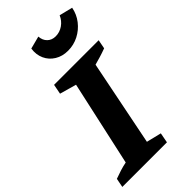

<svg xmlns="http://www.w3.org/2000/svg" viewBox="-302 -973 1044 1044"><g transform="rotate(-45 220.0 -450.5)"><path d="M-28 0 -18 -52Q6 -61 30 -68.5Q54 -76 79 -81L187 -571L91 -598L102 -655H445L435 -603Q408 -593 384.5 -586Q361 -579 339 -573L240 -79L326 -58L315 0ZM287 -732Q244 -732 211.5 -752Q179 -772 163.5 -806Q148 -840 154 -882L227 -901Q229 -871 247.5 -853Q266 -835 295 -835Q326 -835 352 -853Q378 -871 391 -901L468 -882Q460 -839 433.5 -805Q407 -771 369 -751.5Q331 -732 287 -732Z"/></g></svg>

Font: Piazzolla SC
Style: Bold Italic
Weight: 700
Italic angle: -11.3°
Designer: Juan Pablo del Peral
Foundry: Huerta Tipografica
Version: Version 1.330